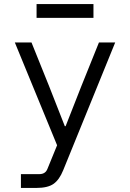

<svg xmlns="http://www.w3.org/2000/svg" viewBox="-20 -725 640 945"><path d="M467 -516H547L291 113Q272 160 243.5 180Q215 200 159 200H83V132H174Q204 132 214 105L261 -10L53 -516H135L222 -300L299 -104H303L380 -300ZM160 -705H440V-637H160Z"/></svg>

Font: iA Writer Quattro V
Style: Regular
Weight: 400
Designer: Mike Abbink, Paul van der Laan, Pieter van Rosmalen, Oliver Reichenstein
Foundry: Information Architects Inc.
Version: Version 2.000